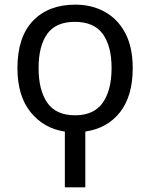

<svg xmlns="http://www.w3.org/2000/svg" viewBox="-20 -566 645 826"><path d="M304 -546Q376 -546 432 -514.5Q488 -483 519.5 -422.5Q551 -362 551 -273Q551 -153 496.5 -83.5Q442 -14 347 0V240H259V0Q169 -13 112 -83Q55 -153 55 -273Q55 -406 121.5 -476Q188 -546 304 -546ZM302 -472Q220 -472 183 -420Q146 -368 146 -273Q146 -178 183.5 -124Q221 -70 303 -70Q384 -70 422 -124Q460 -178 460 -273Q460 -368 422 -420Q384 -472 302 -472Z"/></svg>

Font: BC Sans
Style: Regular
Weight: 400
Designer: Monotype Design Team
Province of B.C.
Foundry: Monotype Imaging Inc.
Version: Version 2.000;GOOG;noto-source:20170915:90ef993387c0